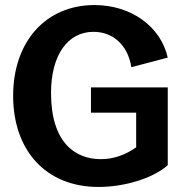

<svg xmlns="http://www.w3.org/2000/svg" viewBox="-20 -726 736 760"><path d="M370 14C471 14 584 -19 644 -72V-380H340V-280H519V-143C476 -112 428 -96 379 -96C279 -96 182 -160 182 -358C182 -508 248 -600 350 -600C427 -600 486 -548 500 -460L644 -498C616 -622 498 -706 354 -706C162 -706 32 -562 32 -347C32 -132 160 14 370 14Z"/></svg>

Font: Ronzino
Style: Bold
Weight: 700
Designer: Nunzio Mazzaferro
Foundry: Collletttivo
Version: Version 1.000;Glyphs 3.3 (3337)